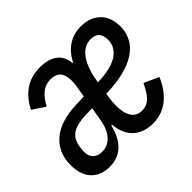

<svg xmlns="http://www.w3.org/2000/svg" viewBox="-134 -690 865 865"><g transform="rotate(-45 298.5 -258.0)"><path d="M116 12C187 12 232 -30 253 -115H258C265 -28 320 12 393 12C476 12 529 -43 561 -116L491 -148C468 -101 446 -64 399 -64C355 -64 331 -98 331 -162C331 -175 332 -194 335 -213L338 -232C546 -237 598 -325 598 -402C598 -481 548 -528 472 -528C407 -528 361 -494 332 -438H328C325 -491 287 -528 211 -528C134 -528 82 -489 47 -421L107 -381C134 -429 162 -456 206 -456C249 -456 270 -432 270 -384C270 -373 269 -360 266 -345L258 -295L205 -293C76 -289 -3 -227 -3 -118C-3 -30 47 12 116 12ZM141 -60C106 -60 82 -79 82 -116C82 -121 82 -130 85 -149C94 -209 135 -227 203 -230L247 -231L235 -162C224 -98 188 -60 141 -60ZM462 -456C498 -456 516 -437 516 -399C516 -346 475 -298 348 -295L350 -308C365 -395 402 -456 462 -456Z"/></g></svg>

Font: IBM Mono Medium
Style: Italic
Weight: 500
Italic angle: -9°
Monospace: yes
Designer: Mike Abbink, Paul van der Laan, Pieter van Rosmalen
Foundry: Bold Monday
Version: Version 2.3